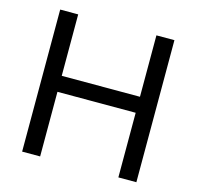

<svg xmlns="http://www.w3.org/2000/svg" viewBox="-104 -818 949 927"><g transform="rotate(15 370.5 -355.0)"><path d="M656 -710V0H566V-323H175V0H85V-710H175V-403H566V-710Z"/></g></svg>

Font: YasnoRaleway Medium
Style: Regular
Weight: 500
Designer: Matt McInerney, Pablo Impallari, Rodrigo Fuenzalida
Foundry: Matt McInerney, Pablo Impallari, Rodrigo Fuenzalida
Version: Version 4.026